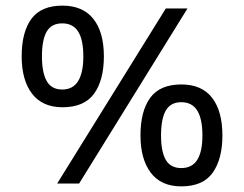

<svg xmlns="http://www.w3.org/2000/svg" viewBox="-20 -652 868 682"><path d="M569 -622H646L261 0H183ZM202 -271Q131 -271 94 -319Q57 -367 57 -452Q57 -538 91.5 -585Q126 -632 202 -632Q274 -632 311.5 -585Q349 -538 349 -452Q349 -367 314 -319Q279 -271 202 -271ZM201 -334Q239 -334 257.5 -364Q276 -394 276 -452Q276 -511 257.5 -540Q239 -569 201 -569Q163 -569 146 -540Q129 -511 129 -452Q129 -394 146 -364Q163 -334 201 -334ZM624 10Q552 10 515.5 -38.5Q479 -87 479 -171Q479 -257 513.5 -304.5Q548 -352 624 -352Q697 -352 733.5 -304.5Q770 -257 770 -171Q770 -87 735.5 -38.5Q701 10 624 10ZM624 -55Q662 -55 680.5 -84Q699 -113 699 -171Q699 -230 680.5 -259.5Q662 -289 624 -289Q586 -289 569 -259.5Q552 -230 552 -171Q552 -113 569 -84Q586 -55 624 -55Z"/></svg>

Font: lkannada85
Style: Book
Weight: 400
Designer: Jelle Bosma - Monotype Design Team
Foundry: Monotype Imaging Inc.
Version: Version 2.003